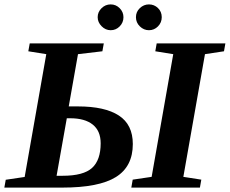

<svg xmlns="http://www.w3.org/2000/svg" viewBox="-29 -852 1044 872"><path d="M803.7 -48.8 885.3 -36.1 878.9 0H567.4L573.7 -36.1L659.7 -48.8L757.8 -606L676.3 -619.1L682.6 -654.8H994.6L988.3 -619.1L901.9 -606ZM99.6 -619.1 106 -654.8H442.4L436 -619.1L325.2 -606L283.2 -368.7H325.2Q447.3 -368.7 510.7 -327.4Q574.2 -286.1 574.2 -197.8Q574.2 -95.7 497.3 -47.9Q420.4 0 253.9 0H-9.3L-2.9 -35.6L83 -48.3L181.2 -606ZM274.4 -314.9 228 -53.7H255.4Q350.1 -53.7 389.2 -89.4Q428.2 -125 428.2 -201.2Q428.2 -257.3 392.3 -286.1Q356.4 -314.9 289.6 -314.9ZM647.5 -714.8Q624 -714.8 606.2 -732.2Q588.4 -749.5 588.4 -773.9Q588.4 -798.3 606.2 -815.2Q624 -832 647.5 -832Q671.4 -832 688.5 -815.4Q705.6 -798.8 705.6 -773.9Q705.6 -749.5 688.5 -732.2Q671.4 -714.8 647.5 -714.8ZM473.6 -714.8Q450.2 -714.8 432.4 -732.9Q414.6 -751 414.6 -773.9Q414.6 -797.4 432.1 -814.7Q449.7 -832 473.6 -832Q497.6 -832 514.6 -814.7Q531.7 -797.4 531.7 -773.9Q531.7 -749.5 514.6 -732.2Q497.6 -714.8 473.6 -714.8Z"/></svg>

Font: Tinos
Style: Bold Italic
Weight: 700
Italic angle: -16.333°
Designer: Steve Matteson
Foundry: Monotype Imaging Inc.
Version: Version 1.23